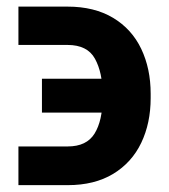

<svg xmlns="http://www.w3.org/2000/svg" viewBox="-20 -541 500 569"><path d="M283.9 -250.4V-263.3Q283.9 -325.9 261.5 -366.8Q239.1 -407.8 180.1 -407.8H34.6V-521.4H180.1Q259.6 -521.4 315.2 -488.1Q370.7 -454.7 398.6 -396.1Q426.5 -337.5 426.5 -263.3V-250.4Q426.5 -176.2 398.6 -117.8Q370.7 -59.3 315.5 -25.8Q260.2 7.7 180.7 7.7H34.6V-107H180.7Q236.7 -107 260.3 -145.2Q283.9 -183.5 283.9 -250.4ZM104.3 -307.6H335.9V-207.3H104.3Z"/></svg>

Font: WEMIX Pretendard Variable
Style: Regular
Weight: 400
Designer: Base glyphs from Inter by Rasmus Andersson; Hangeul glyphs from Noto Sans CJK(Source Han Sans) by Jang Soo-young and Kan
Foundry: Kil Hyung-jin
Version: Version 1.000;Glyphs 3.2 (3208)